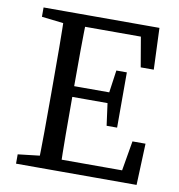

<svg xmlns="http://www.w3.org/2000/svg" viewBox="-77 -741 758 811"><g transform="rotate(10 302.0 -335.0)"><path d="M45 0H185V-55H175L45 -40V0ZM137 0H233C230 -103 230 -207 230 -322V-360C230 -465 230 -569 233 -670H137C140 -567 140 -463 140 -360V-310C140 -205 140 -101 137 0ZM185 0H562L569 -178H513L486 -20L521 -50H185V0ZM185 -319H411V-365H185V-319ZM394 -224H439V-461H394L379 -355V-335L394 -224ZM45 -630 175 -615H185V-670H45V-630ZM493 -492H549L542 -670H185V-620H501L466 -650L493 -492Z"/></g></svg>

Font: Source Serif Variable
Style: Regular
Weight: 389
Designer: Frank Grießhammer
Foundry: Adobe Systems Incorporated
Version: Version 3.001;hotconv 1.0.111;makeotfexe 2.5.65597